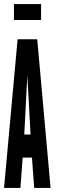

<svg xmlns="http://www.w3.org/2000/svg" viewBox="-23 -929 297 949"><path d="M46 -830H180V-909H46ZM78 0 89 -150H135L146 0H227L161 -735H64L-3 0ZM128 -264H97L112 -556Z"/></svg>

Font: League Gothic Condensed
Style: Regular
Weight: 400
Width: 3
Designer: Tyler Finck
Foundry: The League of Moveable Type
Version: Version 1.001;PS 001.001;hotconv 1.0.56;makeotf.lib2.0.21325